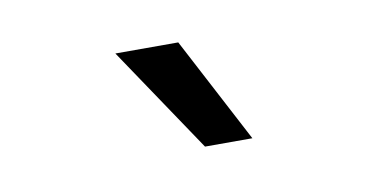

<svg xmlns="http://www.w3.org/2000/svg" viewBox="-34 -849 564 295"><g transform="rotate(-10 248.5 -701.5)"><path d="M267 -619.3H340.9L254.3 -784.1H156.2Z"/></g></svg>

Font: Karasuma Gothic
Style: Regular
Weight: 400
Designer: Rasmus Andersson, Ryoko Nishizuka
Foundry: Genbu
Version: Version 1.00